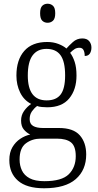

<svg xmlns="http://www.w3.org/2000/svg" viewBox="-20 -769 524 1029"><path d="M216 240Q123 240 76.5 199.5Q30 159 30 89Q30 48 46.5 20Q63 -8 88.5 -25Q114 -42 142 -48Q123 -57 108 -74.5Q93 -92 93 -123Q93 -152 109 -174.5Q125 -197 147 -212Q108 -232 88 -273Q68 -314 68 -364Q68 -448 110 -496Q152 -544 233 -544Q266 -544 293 -533.5Q320 -523 336 -509Q349 -524 370.5 -543.5Q392 -563 421 -563Q446 -563 458 -548.5Q470 -534 470 -514Q470 -495 461.5 -482Q453 -469 434 -469Q434 -489 427.5 -501Q421 -513 406 -513Q391 -513 380 -506Q369 -499 356 -486Q371 -466 380.5 -436.5Q390 -407 390 -364Q390 -289 351 -241.5Q312 -194 233 -194Q222 -194 204.5 -195.5Q187 -197 179 -201Q163 -189 151 -172Q139 -155 139 -130Q139 -105 157.5 -94Q176 -83 211 -83H296Q373 -83 407.5 -44Q442 -5 442 59Q442 142 386 191Q330 240 216 240ZM230 -231Q281 -231 305 -262.5Q329 -294 329 -365Q329 -439 304.5 -473Q280 -507 229 -507Q181 -507 155 -472.5Q129 -438 129 -364Q129 -231 230 -231ZM218 202Q311 202 348.5 165Q386 128 386 68Q386 15 361 -5.5Q336 -26 284 -26H198Q153 -26 119 -1Q85 24 85 86Q85 118 97.5 144.5Q110 171 139 186.5Q168 202 218 202ZM235 -647Q218 -647 206.5 -658Q195 -669 195 -698Q195 -727 206.5 -738Q218 -749 235 -749Q252 -749 264 -738Q276 -727 276 -698Q276 -669 264 -658Q252 -647 235 -647Z"/></svg>

Font: Noto Serif Tamil SemiCondensed Light
Style: Italic
Weight: 300
Width: 4
Italic angle: -12°
Designer: Indian Type Foundry, Tom Grace, and the Monotype Design Team
Foundry: Monotype Imaging Inc.
Version: Version 2.003; ttfautohint (v1.8.4.7-5d5b)